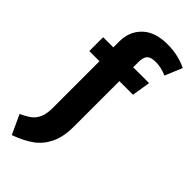

<svg xmlns="http://www.w3.org/2000/svg" viewBox="-327 -809 1079 1079"><g transform="rotate(45 213.0 -269.0)"><path d="M246 -572V-531H372L354 -421H246V-60Q246 23 219.5 77Q193 131 147.5 163.5Q102 196 33 221L-20 106Q19 88 41 71Q63 54 75.5 25.5Q88 -3 88 -50V-421H7V-531H88V-578Q88 -658 140.5 -708.5Q193 -759 291 -759Q375 -759 446 -725L403 -622Q358 -642 316 -642Q276 -642 261 -626Q246 -610 246 -572Z"/></g></svg>

Font: Fira Sans BGR
Style: Bold
Weight: 700
Designer: bBox Type GmbH & Carrois Corporate GbR & Edenspiekermann AG
Foundry: bBox Type GmbH & Carrois Corporate GbR & Edenspiekermann AG
Version: Version 4.301